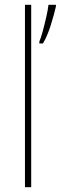

<svg xmlns="http://www.w3.org/2000/svg" viewBox="-20 -780 253 800"><path d="M110 0H84V-760H110ZM213 -753Q205 -718 191 -673.5Q177 -629 159 -599H144V-607Q150 -620 158 -649.5Q166 -679 173 -710Q180 -741 182 -760H213Z"/></svg>

Font: Noto Sans Myanmar UI SemiCondensed Thin
Style: Regular
Weight: 100
Width: 4
Designer: Monotype Design Team
Foundry: Monotype Imaging Inc.
Version: Version 2.103; ttfautohint (v1.8.4.7-5d5b)